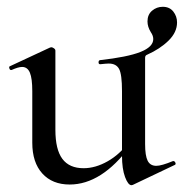

<svg xmlns="http://www.w3.org/2000/svg" viewBox="-20 -534 541 565"><path d="M367 11Q357 11 348 -13Q339 -37 339 -76V-266Q339 -315 330.5 -331Q322 -347 300 -347Q293 -347 275 -345Q270 -345 270 -350.5Q270 -356 274 -357Q355 -366 393 -381Q431 -396 431 -419Q431 -429 424 -439Q414 -455 414 -471Q414 -491 427.5 -502.5Q441 -514 459 -514Q479 -514 490 -500Q501 -486 501 -468Q501 -439 476 -414.5Q451 -390 413 -373Q407 -371 407 -364V-110Q407 -76 414.5 -61Q422 -46 440 -46Q455 -46 489 -60H490Q494 -60 496 -55.5Q498 -51 495 -49L371 10ZM226 -39Q261 -39 297 -59.5Q333 -80 358 -115L363 -104Q279 9 185 9Q134 9 104.5 -23.5Q75 -56 75 -114V-266Q75 -303 68 -320Q61 -337 45 -337Q34 -337 14 -328H12Q9 -328 7.5 -333Q6 -338 9 -339L127 -394L131 -395Q134 -395 138.5 -392Q143 -389 143 -385V-152Q143 -94 163.5 -66.5Q184 -39 226 -39Z"/></svg>

Font: Cormorant Garamond Medium
Style: Regular
Weight: 500
Designer: Christian Thalmann (Catharsis Fonts)
Foundry: Catharsis Fonts
Version: Version 4.000